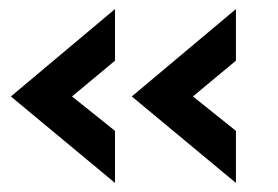

<svg xmlns="http://www.w3.org/2000/svg" viewBox="-20 -488 614 424"><path d="M234 -199V-84L4 -275L234 -468V-354L139 -275ZM501 -199V-84L271 -275L501 -468V-354L406 -275Z"/></svg>

Font: Open Sauce Two
Style: Bold
Weight: 700
Designer: Alfredo Marco Pradil
Foundry: Creative Sauce Fz LLC
Version: Version 1.477